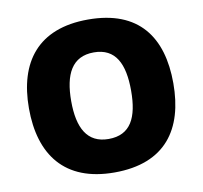

<svg xmlns="http://www.w3.org/2000/svg" viewBox="-81 -812 959 909"><g transform="rotate(-10 398.5 -357.5)"><path d="M745 -358C745 -580 643 -725 399 -725C158 -725 51 -581 51 -359C51 -136 158 10 398 10C643 10 745 -137 745 -358ZM254 -358C254 -487 294 -567 399 -567C504 -567 542 -487 542 -358C542 -229 504 -151 398 -151C295 -151 254 -229 254 -358Z"/></g></svg>

Font: Noto Sans Lao UI Blk
Style: Regular
Weight: 900
Designer: Monotype Design Team
Foundry: Monotype Imaging Inc.
Version: Version 2.000